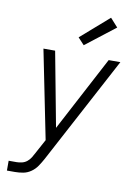

<svg xmlns="http://www.w3.org/2000/svg" viewBox="-104 -833 807 1116"><g transform="rotate(10 300.0 -275.0)"><path d="M17 215V157H64Q79 157 95.5 153Q112 149 125 138.5Q138 128 147 113.5Q156 99 163 85L164 84Q164 84 164 84Q164 84 164 84Q164 83 164 83Q164 83 164 83L208 2L103 -520H172L255 -79L488 -520H557L221 111Q209 133 194.5 154.5Q180 176 158.5 191Q137 206 112.5 210.5Q88 215 64 215ZM330 -580 293 -620 459 -765 504 -715Z"/></g></svg>

Font: Iosevka SS04 Lt Ex Obl
Style: Regular
Weight: 300
Width: 7
Italic angle: -9°
Monospace: yes
Designer: Belleve Invis
Foundry: Belleve Invis
Version: Version 19.0.0; ttfautohint (v1.8.4)